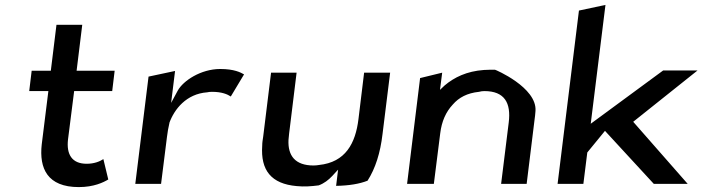

<svg xmlns="http://www.w3.org/2000/svg" viewBox="-20 -759 2871 782"><path d="M333 -92C273 -92 250 -130 257 -191L282 -388H437L447 -471H292L315 -658H210L187 -471H109L99 -388H177L150 -171C139 -73 173 3 301 3C362 3 401 -16 421 -28L401 -111C386 -101 363 -92 333 -92Z M974 -456C960 -464 934 -478 877 -478C798 -478 726 -430 704 -390L677 -340L693 -470L585 -447L531 -10H636L660 -201C662 -220 666 -240 670 -258V-259C690 -314 739 -377 824 -383C827 -384 836 -385 843 -385C884 -385 906 -375 920 -366Z M1084 -463 1052 -203C1050 -190 1048 -178 1048 -166C1041 -66 1084 -10 1189 -1C1219 2 1247 0 1278 -4C1300 -12 1318 -26 1333 -42L1357 -68L1349 -2C1402 -3 1444 -10 1477 -23C1509 -73 1529 -136 1538 -213L1569 -463H1463L1440 -274C1428 -175 1387 -98 1279 -87C1274 -86 1265 -85 1257 -85C1182 -85 1152 -125 1155 -189C1156 -206 1159 -225 1161 -243L1188 -463Z M2125 -10 2157 -270C2159 -283 2160 -294 2161 -307C2168 -403 1996 -476 1996 -475C1981 -475 1965 -475 1951 -474C1881 -469 1830 -444 1791 -411L1772 -393L1781 -463L1691 -441L1638 -10H1747L1773 -216C1779 -265 1796 -303 1824 -333C1849 -362 1883 -380 1931 -385C1938 -387 1945 -388 1953 -388C2035 -388 2062 -340 2052 -260L2021 -10Z M2781 -10 2559 -263 2821 -472H2681L2386 -255L2446 -739L2338 -716L2251 -10H2356L2372 -138L2444 -226L2643 -10Z"/></svg>

Font: Bluebird
Style: LiExtObl
Weight: 300
Designer: Jasper
Foundry: Cannot Into Space Fonts
Version: Version 0.98